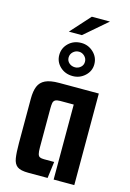

<svg xmlns="http://www.w3.org/2000/svg" viewBox="-125 -891 646 952"><g transform="rotate(15 198.0 -414.5)"><path d="M120 0Q80 0 63 -12.5Q46 -25 41.5 -53.5Q37 -82 37 -130V-358Q37 -397 47 -421.5Q57 -446 82 -458Q107 -470 152 -470H356V0H250V-385H180Q163 -385 155 -380Q147 -375 145 -364.5Q143 -354 143 -336V-137Q143 -114 146 -103Q149 -92 156.5 -88.5Q164 -85 178 -85H230L219 0ZM208 -520Q169 -520 143 -544.5Q117 -569 117 -604Q117 -640 143 -665Q169 -690 208 -690Q244 -690 270.5 -665Q297 -640 297 -604Q297 -569 270.5 -544.5Q244 -520 208 -520ZM208 -565Q224 -565 236.5 -576Q249 -587 249 -604Q249 -621 236.5 -633Q224 -645 208 -645Q190 -645 177.5 -633Q165 -621 165 -604Q165 -587 177.5 -576Q190 -565 208 -565ZM133 -728 224 -829H317L200 -728Z"/></g></svg>

Font: Smooch Sans
Style: Bold
Weight: 700
Designer: Robert E. Leuschke
Foundry: Robert E. Leuschke
Version: Version 1.010